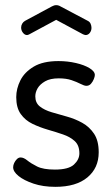

<svg xmlns="http://www.w3.org/2000/svg" viewBox="-20 -717 435 745"><path d="M195 8Q147 8 110 -4.5Q73 -17 52 -34Q31 -51 31 -68Q31 -76 35 -84.5Q39 -93 45.5 -99.5Q52 -106 60 -106Q72 -106 86 -94.5Q100 -83 124 -71Q148 -59 193 -59Q246 -59 267 -78.5Q288 -98 288 -122Q288 -153 270 -169.5Q252 -186 224 -195.5Q196 -205 165 -214Q134 -223 106 -236.5Q78 -250 60.5 -274.5Q43 -299 43 -340Q43 -373 59 -405Q75 -437 111 -458.5Q147 -480 207 -480Q242 -480 274.5 -472.5Q307 -465 327.5 -452.5Q348 -440 348 -426Q348 -420 344 -410Q340 -400 333 -392Q326 -384 315 -384Q307 -384 292.5 -391.5Q278 -399 257.5 -406Q237 -413 208 -413Q175 -413 155 -401.5Q135 -390 126 -374.5Q117 -359 117 -343Q117 -318 134.5 -304Q152 -290 180.5 -281.5Q209 -273 240 -264.5Q271 -256 299 -240.5Q327 -225 345 -198Q363 -171 363 -126Q363 -65 319 -28.5Q275 8 195 8ZM85 -581Q76 -581 69 -590Q62 -599 62 -610Q62 -618 66 -625Q70 -632 77 -636L181 -692Q190 -697 198 -697Q207 -697 215 -692L319 -637Q328 -633 331.5 -625Q335 -617 335 -609Q335 -598 328.5 -589.5Q322 -581 312 -581Q310 -581 307.5 -582Q305 -583 302 -584L198 -640L94 -584Q92 -583 89.5 -582Q87 -581 85 -581Z"/></svg>

Font: Dosis Medium
Style: Regular
Weight: 500
Designer: EdgarTolentino, PabloImpallari, IginoMarini
Foundry: EdgarTolentino, PabloImpallari, IginoMarini
Version: Version 3.001; ttfautohint (v1.8.2)